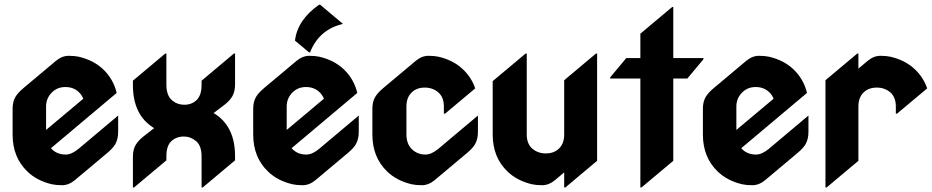

<svg xmlns="http://www.w3.org/2000/svg" viewBox="-20 -787 4011 826"><path d="M338.4 -362.3Q332 -378.4 319.3 -390.6Q296.4 -412.6 261.2 -412.6Q226.6 -412.6 203.6 -389.6Q178.2 -364.7 178.2 -328.6V-228ZM247.1 9.8Q221.7 9.8 204.1 5.9Q139.6 -8.8 98.1 -48.8Q34.2 -109.9 34.2 -208.5V-318.4Q34.2 -349.6 46.4 -370.1Q57.1 -388.2 81.1 -408.2L220.2 -524.9Q246.6 -546.9 275.4 -546.9Q300.8 -546.9 318.4 -543Q382.3 -528.3 424.3 -488.3Q467.8 -446.8 481.9 -387.2L199.2 -149.4Q223.1 -122.1 262.7 -122.1Q288.6 -122.1 318.8 -147.5L488.3 -290V-218.8Q488.3 -189 476.1 -167Q466.3 -149.9 441.4 -128.9L302.2 -12.2Q275.9 9.8 247.1 9.8Z M551.8 19.5V-112.3Q551.8 -144 564 -164.1Q575.7 -183.1 598.1 -200.7L643.1 -235.8Q551.8 -290.5 551.8 -420.9V-439.9L690.9 -556.6H695.8V-422.9Q695.8 -377 719.2 -356.4Q741.7 -336.4 773.4 -336.4Q804.7 -336.4 825.7 -356.4Q847.2 -377 847.2 -422.4V-439.9L986.3 -556.6H991.2V-424.3Q991.2 -394.5 980.5 -374.5Q968.8 -353.5 944.8 -335.4L898.9 -300.8Q991.2 -245.6 991.2 -115.7V-97.2L852.1 19.5H847.2V-113.8Q847.2 -160.2 823.7 -179.7Q800.3 -199.7 771 -199.7Q738.8 -199.7 717.3 -179.7Q695.8 -160.2 695.8 -114.3V-97.2L556.6 19.5Z M1352.5 -766.6Q1352.5 -766.6 1357.4 -766.6L1455.6 -684.1Q1353 -660.6 1314 -562H1309.1L1249 -612.3Q1259.8 -701.7 1352.5 -766.6ZM1373.5 -362.3Q1367.2 -378.4 1354.5 -390.6Q1331.5 -412.6 1296.4 -412.6Q1261.7 -412.6 1238.8 -389.6Q1213.4 -364.7 1213.4 -328.6V-228ZM1282.2 9.8Q1256.8 9.8 1239.3 5.9Q1174.8 -8.8 1133.3 -48.8Q1069.3 -109.9 1069.3 -208.5V-318.4Q1069.3 -349.6 1081.5 -370.1Q1092.3 -388.2 1116.2 -408.2L1255.4 -524.9Q1281.7 -546.9 1310.5 -546.9Q1335.9 -546.9 1353.5 -543Q1417.5 -528.3 1459.5 -488.3Q1502.9 -446.8 1517.1 -387.2L1234.4 -149.4Q1258.3 -122.1 1297.9 -122.1Q1323.7 -122.1 1354 -147.5L1523.4 -290V-218.8Q1523.4 -189 1511.2 -167Q1501.5 -149.9 1476.6 -128.9L1337.4 -12.2Q1311 9.8 1282.2 9.8Z M1794.9 9.8Q1769.5 9.8 1752 5.9Q1687.5 -8.8 1646 -48.8Q1582 -109.9 1582 -208.5V-318.4Q1582 -349.6 1594.2 -370.1Q1605 -388.2 1628.9 -408.2L1768.1 -524.9Q1794.4 -546.9 1823.2 -546.9Q1848.6 -546.9 1866.2 -543Q1930.2 -528.3 1972.2 -488.3Q2008.8 -453.1 2024.4 -406.7L1894.5 -297.9H1889.6V-328.6Q1889.6 -368.7 1865.7 -389.6Q1841.8 -410.2 1807.6 -410.2Q1772.5 -410.2 1751.5 -389.6Q1728.5 -368.2 1728.5 -328.6V-208.5Q1728.5 -168 1752.2 -145Q1775.9 -122.1 1810.1 -122.1Q1836.4 -122.1 1866.7 -147.5L2036.1 -290V-218.8Q2036.1 -188.5 2023.9 -167Q2014.2 -149.9 1989.3 -128.9L1850.1 -12.2Q1823.7 9.8 1794.9 9.8Z M2412.1 19.5H2407.2V-45.4L2367.7 -12.2Q2341.3 9.8 2312.5 9.8Q2287.1 9.8 2269.5 5.9Q2205.6 -8.8 2163.6 -48.8Q2099.6 -109.9 2099.6 -208.5V-438L2241.2 -556.6H2246.1V-208.5Q2246.1 -168.5 2270 -147.5Q2293.9 -127 2328.1 -127Q2363.3 -127 2384.3 -147.5Q2407.2 -168.9 2407.2 -208.5V-441.9L2543.9 -556.6H2548.8V-95.2Z M2734.9 19.5V-449.2H2605V-454.1L2674.3 -537.1H2734.9V-642.1L2871.6 -756.8H2876.5V-537.1H3006.3V-532.2L2937 -449.2H2876.5V-95.2L2739.7 19.5Z M3308.1 -362.3Q3301.8 -378.4 3289.1 -390.6Q3266.1 -412.6 3231 -412.6Q3196.3 -412.6 3173.3 -389.6Q3147.9 -364.7 3147.9 -328.6V-228ZM3216.8 9.8Q3191.4 9.8 3173.8 5.9Q3109.4 -8.8 3067.9 -48.8Q3003.9 -109.9 3003.9 -208.5V-318.4Q3003.9 -349.6 3016.1 -370.1Q3026.9 -388.2 3050.8 -408.2L3189.9 -524.9Q3216.3 -546.9 3245.1 -546.9Q3270.5 -546.9 3288.1 -543Q3352.1 -528.3 3394 -488.3Q3437.5 -446.8 3451.7 -387.2L3168.9 -149.4Q3192.9 -122.1 3232.4 -122.1Q3258.3 -122.1 3288.6 -147.5L3458 -290V-218.8Q3458 -189 3445.8 -167Q3436 -149.9 3411.1 -128.9L3272 -12.2Q3245.6 9.8 3216.8 9.8Z M3531.2 19.5V-441.9L3668 -556.6H3672.9V-491.7L3712.4 -524.9Q3738.8 -546.9 3767.6 -546.9Q3793 -546.9 3810.5 -543Q3874.5 -528.3 3916.5 -488.3Q3953.1 -453.1 3968.8 -406.7L3838.9 -297.9H3834V-328.6Q3834 -368.7 3810.1 -389.6Q3786.1 -410.2 3752 -410.2Q3716.8 -410.2 3695.8 -389.6Q3672.9 -368.2 3672.9 -328.6V-95.2L3536.1 19.5Z"/></svg>

Font: Gothica
Style: Bold
Weight: 700
Designer: Wojciech Kalinowski "wmk69" (wmk69@o2.pl)
Foundry: Wojciech Kalinowski "wmk69" (wmk69@o2.pl)
Version: Version 2.1.0; 2021-05-14